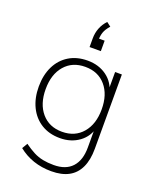

<svg xmlns="http://www.w3.org/2000/svg" viewBox="-168 -838 905 1121"><g transform="rotate(20 285.0 -277.5)"><path d="M290 188Q230 188 178.5 170.5Q127 153 85 119L105 85Q137 108 165 122.5Q193 137 223.5 143Q254 149 291 149Q366 149 405 106.5Q444 64 444 -15V-148H454Q440 -84 390 -47.5Q340 -11 271 -11Q204 -11 155 -41.5Q106 -72 79.5 -126.5Q53 -181 53 -252Q53 -324 79.5 -378Q106 -432 155 -462Q204 -492 271 -492Q340 -492 390 -455.5Q440 -419 454 -355H443V-484H485V-22Q485 47 463 94Q441 141 398 164.5Q355 188 290 188ZM270 -50Q350 -50 397 -105Q444 -160 444 -252Q444 -344 397 -398.5Q350 -453 270 -453Q190 -453 143 -398.5Q96 -344 96 -252Q96 -160 143 -105Q190 -50 270 -50ZM253 -570V-624Q253 -658 265 -688.5Q277 -719 300 -743L326 -723Q303 -697 295.5 -675Q288 -653 288 -628L273 -635H323V-570Z"/></g></svg>

Font: Nunito Sans 12pt ExtraLight 12pt ExtraLight
Style: Regular
Weight: 250
Version: Version 3.101;gftools[0.9.27]